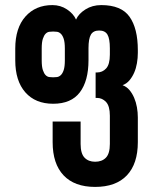

<svg xmlns="http://www.w3.org/2000/svg" viewBox="-20 -728 602 755"><path d="M235 -537Q235 -562 230.5 -575.5Q226 -589 219 -595.5Q212 -602 204 -603Q196 -604 189 -604Q182 -604 174 -603Q166 -602 159.5 -595.5Q153 -589 148.5 -575.5Q144 -562 144 -537V-491Q144 -466 148.5 -452.5Q153 -439 159.5 -432.5Q166 -426 174 -425Q182 -424 189 -424Q196 -424 204 -425Q212 -426 219 -432.5Q226 -439 230.5 -452.5Q235 -466 235 -491ZM522 -520Q522 -500 518.5 -479.5Q515 -459 507.5 -442Q500 -425 489 -412Q478 -399 462 -393Q478 -387 489 -374Q500 -361 507.5 -343.5Q515 -326 518.5 -306Q522 -286 522 -266V-169Q522 -84 479 -38.5Q436 7 354 7Q273 7 230 -38.5Q187 -84 187 -169V-250H297V-162Q297 -124 312.5 -108Q328 -92 354 -92Q381 -92 396.5 -108Q412 -124 412 -162V-273Q412 -311 397 -327Q382 -343 361 -343H356V-443H361Q383 -443 397.5 -459Q412 -475 412 -513V-538Q412 -576 402.5 -592Q393 -608 370 -608Q347 -608 337.5 -592Q328 -576 328 -538V-491Q328 -410 294 -365Q260 -320 189 -320Q119 -320 79.5 -365Q40 -410 40 -491V-537Q40 -618 80 -663Q120 -708 186 -708Q218 -708 243.5 -691Q269 -674 279 -651Q289 -674 316 -691Q343 -708 378 -708Q457 -708 489.5 -662Q522 -616 522 -531Z"/></svg>

Font: Bebas Neue Bold
Style: Regular
Weight: 700
Designer: Ryoichi Tsunekawa & LGV (GE)
Foundry: Free Software Foundation, Inc.
Version: Version 1.003 August 13, 2016